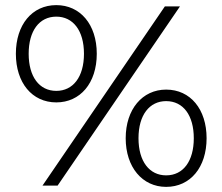

<svg xmlns="http://www.w3.org/2000/svg" viewBox="-20 -725 869 750"><path d="M42 -515C42 -402 105 -325 200 -325C293 -325 358 -400 358 -515C358 -630 293 -705 200 -705C105 -705 42 -628 42 -515ZM629 5C724 5 787 -72 787 -185C787 -298 724 -375 629 -375C536 -375 471 -298 471 -185C471 -72 536 5 629 5ZM521 -185C521 -276 564 -330 629 -330C696 -330 737 -274 737 -185C737 -96 696 -40 629 -40C564 -40 521 -94 521 -185ZM92 -515C92 -604 133 -660 200 -660C265 -660 308 -606 308 -515C308 -424 265 -370 200 -370C133 -370 92 -426 92 -515ZM146 0H205L683 -700H624Z"/></svg>

Font: Malon Grotesk
Style: Regular
Weight: 400
Designer: Julieta Ulanovsky
Foundry: Julieta Ulanovsky
Version: Version 7.200